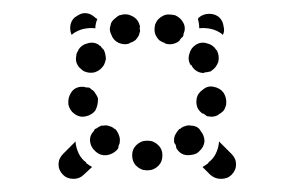

<svg xmlns="http://www.w3.org/2000/svg" viewBox="-20 -402 458 292"><path d="M92 -130Q82 -130 76 -136Q69 -143 69 -152Q69 -161 76 -168L95 -187Q95 -186 95 -185Q96 -176 100 -168Q104 -160 111 -155V-154Q115 -151 120 -148L107 -136Q101 -130 92 -130ZM339 -152Q339 -143 332 -136Q326 -130 316 -130Q307 -130 300 -136L288 -148Q293 -151 297 -154V-155Q304 -160 308 -168Q312 -176 313 -185Q313 -186 313 -187L332 -168Q339 -161 339 -152ZM204 -188H203Q194 -188 187 -181Q181 -175 181 -166Q181 -156 187 -150Q194 -143 203 -143H204H205Q214 -143 221 -150Q227 -156 227 -166Q227 -175 221 -181Q214 -188 205 -188ZM253 -206H254Q257 -209 261 -210Q266 -212 270 -211Q275 -211 279 -209Q283 -207 285 -203Q291 -196 291 -187Q290 -178 283 -172L282 -171Q279 -168 274 -167Q270 -166 266 -166Q261 -166 257 -168Q253 -170 250 -174Q250 -175 249 -175Q249 -176 248 -177Q248 -180 247 -182Q246 -183 245 -185Q244 -191 246 -196Q249 -202 253 -206ZM161 -196Q159 -202 155 -206H154Q151 -209 147 -210Q142 -212 138 -211Q136 -211 135 -211Q134 -211 132 -210Q131 -209 130 -209Q128 -207 125 -206Q124 -206 124 -205Q123 -204 123 -203Q116 -196 117 -187Q118 -178 125 -172L126 -171Q133 -165 142 -166Q151 -167 158 -174Q158 -175 159 -175Q159 -176 160 -177Q160 -180 161 -182Q162 -183 162 -185Q163 -191 161 -196ZM279 -251V-252Q281 -261 289 -266Q296 -272 305 -270Q315 -268 320 -261Q325 -253 324 -244V-243Q323 -239 321 -235Q318 -231 314 -229Q311 -226 306 -225Q302 -224 298 -225Q297 -225 296 -225Q295 -225 294 -226Q292 -227 290 -229Q288 -229 287 -230Q282 -234 280 -239Q278 -245 279 -251ZM125 -260Q123 -264 119 -266Q118 -267 117 -268Q115 -269 114 -269Q113 -269 111 -269Q109 -270 106 -270Q105 -270 104 -270Q104 -270 103 -270Q93 -269 88 -261Q83 -253 84 -244V-243Q86 -234 93 -229Q101 -223 110 -225Q115 -226 118 -228Q122 -230 125 -234Q127 -238 128 -242Q129 -246 129 -251V-252Q128 -256 125 -260ZM271 -303H270Q265 -311 268 -320Q270 -329 278 -334Q286 -339 295 -336Q304 -334 309 -326L310 -325Q314 -317 312 -308Q309 -299 301 -294Q300 -294 300 -293Q299 -293 298 -293Q295 -292 292 -292Q291 -292 290 -291Q284 -291 279 -294Q274 -297 271 -303ZM141 -312Q141 -316 140 -320Q140 -322 139 -323Q139 -324 138 -326Q137 -327 136 -328Q134 -330 133 -332Q132 -332 131 -333Q130 -334 130 -334Q122 -339 113 -336Q104 -334 99 -326V-325Q96 -321 96 -317Q95 -312 96 -308Q97 -304 100 -300Q103 -297 107 -294Q115 -290 124 -292Q133 -295 138 -303Q140 -307 141 -312ZM231 -336 230 -337Q226 -338 222 -341Q219 -344 217 -348Q215 -352 215 -357Q215 -361 216 -365Q218 -370 221 -373Q224 -376 228 -378Q232 -380 236 -380Q241 -380 245 -379H246Q255 -375 259 -367Q263 -359 259 -350Q259 -349 259 -348Q258 -347 258 -346Q256 -345 254 -342Q253 -341 253 -340Q248 -336 242 -335Q236 -334 231 -336ZM193 -362Q193 -363 192 -364Q192 -364 192 -365Q189 -374 180 -378Q172 -382 163 -379H162Q158 -377 155 -374Q151 -371 149 -367Q148 -363 147 -359Q147 -354 149 -350Q152 -341 160 -337Q169 -333 177 -336L178 -337Q182 -338 186 -341Q189 -344 191 -348Q192 -350 192 -351Q192 -352 193 -354Q193 -355 193 -356Q192 -359 193 -362ZM281 -373 282 -375Q289 -381 298 -381Q308 -381 314 -375Q319 -370 320 -362Q322 -355 319 -349Q318 -349 318 -350Q310 -356 301 -358Q292 -360 283 -359Q283 -366 281 -373ZM90 -350Q90 -349 89 -349Q86 -355 87 -363Q88 -370 93 -375Q97 -378 101 -380Q105 -382 109 -382Q114 -382 118 -380Q122 -378 125 -375L128 -373Q125 -366 125 -359Q116 -360 107 -358Q98 -356 90 -350Z"/></svg>

Font: FRB American Cursive Dotted Extrabold
Style: Bold Italic
Weight: 800
Italic angle: -25°
Version: Version 2.0;Modular Font Editor K font №1